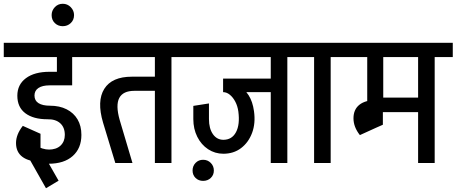

<svg xmlns="http://www.w3.org/2000/svg" viewBox="-45 -865 2423 1019"><path d="M-25 -562V-638H448V-562ZM213 4V-71Q254 -71 276.5 -92.5Q299 -114 299 -149H387Q387 -78 341 -37Q295 4 213 4ZM207 -232Q132 -232 89.5 -264Q47 -296 47 -357L138 -358Q138 -331 159.5 -317.5Q181 -304 220 -304ZM299 -149Q299 -189 274.5 -211Q250 -233 207 -232L220 -304Q271 -304 308.5 -285Q346 -266 366.5 -231.5Q387 -197 387 -149ZM47 -357Q47 -416 92.5 -450Q138 -484 218 -484V-412Q180 -412 159 -398Q138 -384 138 -358ZM218 -412V-484H338V-412ZM257 -445V-619H338V-445ZM40 -106H116Q116 -85 130 -73Q144 -61 170 -61V-7Q108 -7 74 -32.5Q40 -58 40 -106ZM76 -197 146 -163Q116 -127 116 -106H40Q40 -151 76 -197ZM76 -197 170 -155V-47H98ZM218 4Q194 4 173.5 -2Q153 -8 129 -20L136 -96Q161 -83 179.5 -77Q198 -71 218 -71ZM199 134 70 -94 137 -132 266 94Z M288 -726Q263 -726 246 -742.5Q229 -759 229 -785Q229 -809 246 -827Q263 -845 288 -845Q313 -845 330.5 -827Q348 -809 348 -785Q348 -759 330.5 -742.5Q313 -726 288 -726Z M502 -214Q468 -329 508.5 -393.5Q549 -458 655 -458H708L722 -383H669Q638 -383 618 -373.5Q598 -364 588 -345Q578 -326 578.5 -297Q579 -268 590 -229ZM567 0 502 -214 590 -229 658 0ZM707 -383V-458H790V-383ZM398 -562V-638H841V-562ZM777 0V-626H865V0ZM681 -562V-638H961V-562Z M1140 -49V-123Q1186 -123 1207.5 -163.5Q1229 -204 1220 -273L1303 -275Q1312 -211 1293 -160Q1274 -109 1234.5 -79Q1195 -49 1140 -49ZM1141 -49Q1096 -49 1059.5 -73Q1023 -97 1002 -139Q981 -181 981 -233H1064Q1064 -183 1085 -153Q1106 -123 1141 -123ZM981 -232V-303L1064 -316V-232ZM1220 -273Q1216 -302 1204 -325Q1192 -348 1175 -362Q1158 -376 1139 -376V-427Q1185 -427 1219 -410Q1253 -393 1274.5 -359.5Q1296 -326 1303 -275ZM1139 -376V-448H1407V-376ZM911 -562V-638H1406V-562ZM1392 0V-626H1480V0ZM1296 -562V-638H1576V-562Z M1033 95Q1009 95 993 79.5Q977 64 977 40Q977 16 993 -0.5Q1009 -17 1033 -17Q1057 -17 1073.5 -0.5Q1090 16 1090 40Q1090 64 1073.5 79.5Q1057 95 1033 95Z M1622 0V-626H1710V0ZM1526 -562V-638H1806V-562Z M1756 -562V-638H2139V-562ZM1904 -302V-630H1989V-302ZM1935 -180V-320H1987V-203ZM1940 -270V-347H2193V-270ZM1831 -237Q1831 -284 1862.5 -309Q1894 -334 1953 -334V-280Q1928 -280 1915.5 -268.5Q1903 -257 1903 -237ZM1865 -148Q1831 -191 1831 -237H1903Q1903 -216 1930 -181ZM1865 -148 1885 -294H1953V-188ZM2174 0V-626H2262V0ZM2078 -562V-638H2358V-562Z"/></svg>

Font: Akshar Light
Style: Regular
Weight: 400
Version: Version 1.100